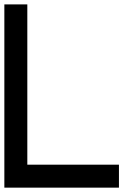

<svg xmlns="http://www.w3.org/2000/svg" viewBox="-20 -862 644 882"><path d="M262.7 0H0V-420.9V-841.8H52.7H105.5V-473.6V-105.5H315.4H526.4V-52.7V0Z"/></svg>

Font: VCR Jazz Mono
Style: Regular
Weight: 400
Version: Version 3.1